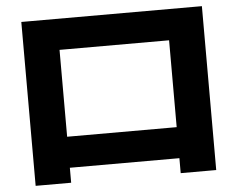

<svg xmlns="http://www.w3.org/2000/svg" viewBox="-53 -787 1106 894"><g transform="rotate(-5 500.0 -340.0)"><path d="M78 43V-723H922V43H756V-27H244V43ZM244 -172H756V-578H244Z"/></g></svg>

Font: M PLUS 2 Thin ExtraBold
Style: Regular
Weight: 800
Version: Version 1.001